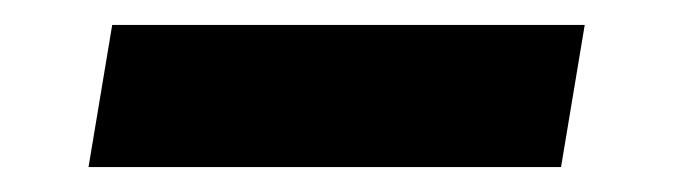

<svg xmlns="http://www.w3.org/2000/svg" viewBox="-20 -417 540 154"><path d="M51 -283 70 -397H449L430 -283Z"/></svg>

Font: Iosevka Slab Heavy Oblique
Style: Regular
Weight: 900
Italic angle: -9°
Monospace: yes
Designer: Belleve Invis
Foundry: Belleve Invis
Version: Version 11.1.1; ttfautohint (v1.8.3)